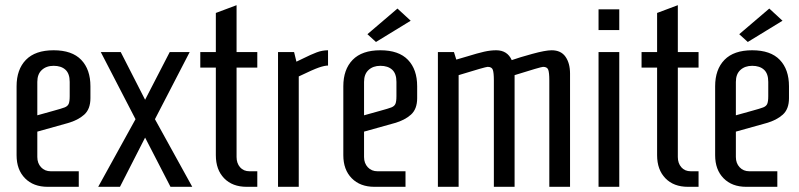

<svg xmlns="http://www.w3.org/2000/svg" viewBox="-20 -721 3085 741"><path d="M44 -122V-388Q44 -453 80 -490Q116 -527 187 -527Q258 -527 293.5 -490Q329 -453 329 -388V-342Q329 -300 305 -278.5Q281 -257 242 -246L124 -213V-115Q124 -91 138.5 -75.5Q153 -60 176 -60H284V0H164Q109 0 76.5 -33Q44 -66 44 -122ZM185 -293Q218 -302 229.5 -306.5Q241 -311 245 -320Q249 -329 249 -350V-405Q249 -437 232.5 -452Q216 -467 187 -467Q159 -467 141.5 -451Q124 -435 124 -405V-276Z M359 0 503 -261 369 -520H446L540 -336L635 -520H712L578 -261L722 0H638L540 -190L443 0Z M813 -122V-460H753V-520H813V-671L893 -701V-520H973V-460H893V-115Q893 -91 906.5 -75.5Q920 -60 943 -60H973V0H932Q877 0 845 -33Q813 -66 813 -122Z M1053 -520H1115L1124 -483L1149 -495Q1181 -511 1202.5 -519Q1224 -527 1246 -527V-468Q1233 -468 1211 -460.5Q1189 -453 1133 -426V0H1053Z M1431 -559 1398 -589 1514 -688 1565 -641ZM1305 -122V-388Q1305 -453 1341 -490Q1377 -527 1448 -527Q1519 -527 1554.5 -490Q1590 -453 1590 -388V-342Q1590 -300 1566 -278.5Q1542 -257 1503 -246L1385 -213V-115Q1385 -91 1399.5 -75.5Q1414 -60 1437 -60H1545V0H1425Q1370 0 1337.5 -33Q1305 -66 1305 -122ZM1446 -293Q1479 -302 1490.5 -306.5Q1502 -311 1506 -320Q1510 -329 1510 -350V-405Q1510 -437 1493.5 -452Q1477 -467 1448 -467Q1420 -467 1402.5 -451Q1385 -435 1385 -405V-276Z M1670 -520H1732L1741 -491L1782 -503Q1824 -516 1848.5 -521.5Q1873 -527 1895 -527Q1938 -527 1955 -489Q1983 -499 2034 -513Q2085 -527 2109 -527Q2145 -527 2162.5 -502Q2180 -477 2180 -437V0H2100V-411Q2100 -440 2096 -451.5Q2092 -463 2076 -463Q2068 -463 1966 -431V0H1886V-411Q1886 -440 1882 -451.5Q1878 -463 1862 -463Q1854 -463 1750 -431V0H1670Z M2290 -605V-685H2370V-605ZM2290 0V-520H2370V0Z M2516 -122V-460H2456V-520H2516V-671L2596 -701V-520H2676V-460H2596V-115Q2596 -91 2609.5 -75.5Q2623 -60 2646 -60H2676V0H2635Q2580 0 2548 -33Q2516 -66 2516 -122Z M2866 -559 2833 -589 2949 -688 3000 -641ZM2740 -122V-388Q2740 -453 2776 -490Q2812 -527 2883 -527Q2954 -527 2989.5 -490Q3025 -453 3025 -388V-342Q3025 -300 3001 -278.5Q2977 -257 2938 -246L2820 -213V-115Q2820 -91 2834.5 -75.5Q2849 -60 2872 -60H2980V0H2860Q2805 0 2772.5 -33Q2740 -66 2740 -122ZM2881 -293Q2914 -302 2925.5 -306.5Q2937 -311 2941 -320Q2945 -329 2945 -350V-405Q2945 -437 2928.5 -452Q2912 -467 2883 -467Q2855 -467 2837.5 -451Q2820 -435 2820 -405V-276Z"/></svg>

Font: Homenaje
Style: Regular
Weight: 400
Designer: Constanza Artigas Preller, Agustina Mingote
Foundry: Constanza Artigas Preller, Agustina Mingote
Version: Version 1.100